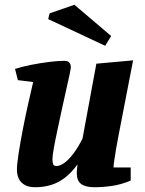

<svg xmlns="http://www.w3.org/2000/svg" viewBox="-20 -774 610 805"><path d="M127 11Q101 11 84 1.5Q67 -8 59 -24.5Q51 -41 51 -62Q51 -85 58 -130.5Q65 -176 75.5 -230.5Q86 -285 98 -338Q110 -391 119 -430L55 -438L43 -485Q74 -495 112.5 -502.5Q151 -510 187.5 -514.5Q224 -519 250 -519Q265 -519 271 -511Q277 -503 277 -492Q277 -487 271.5 -460.5Q266 -434 257 -395Q248 -356 238.5 -311.5Q229 -267 220 -225Q211 -183 205.5 -152Q200 -121 200 -108Q200 -92 203 -85Q206 -78 217 -78Q232 -78 250.5 -91.5Q269 -105 288.5 -131Q308 -157 326 -193L384 -507L538 -521L477 -206Q471 -176 466.5 -148.5Q462 -121 459 -101Q456 -81 456 -72H528V-17Q488 0 449.5 5.5Q411 11 376 11Q339 11 320.5 -2.5Q302 -16 302 -47Q302 -53 302.5 -61Q303 -69 304 -75.5Q305 -82 305 -85Q279 -49 251 -28Q223 -7 192.5 2Q162 11 127 11ZM421 -582 182 -694 188 -718 292 -754 446 -623Z"/></svg>

Font: Manuale ExtraBold
Style: Italic
Weight: 800
Italic angle: -11°
Designer: Eduardo Tunni / Pablo Cosgaya
Foundry: Eduardo Tunni / Pablo Cosgaya
Version: Version 1.002